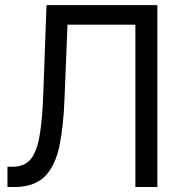

<svg xmlns="http://www.w3.org/2000/svg" viewBox="-20 -748 722 768"><path d="M9.8 0V-81.1H31.2Q76.7 -81.1 101.8 -110.1Q127 -139.2 138.2 -204.1Q149.4 -269 153.3 -376L166 -727.5H609.4V0H521.5V-649.4H250L238.3 -359.4Q234.4 -245.1 217.8 -164.8Q201.2 -84.5 159.2 -42.2Q117.2 0 37.1 0Z"/></svg>

Font: Inter Display
Style: Regular
Weight: 400
Designer: Rasmus Andersson
Foundry: rsms
Version: Version 4.000;git-37864ae